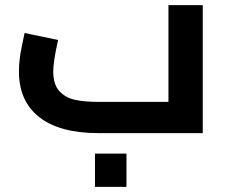

<svg xmlns="http://www.w3.org/2000/svg" viewBox="-20 -520 882 750"><path d="M772 -500V0H364Q214 0 134 -62Q54 -124 54 -241Q54 -286 64.5 -335.5Q75 -385 76 -391L207 -364Q188 -280 188 -241Q188 -190 212 -164Q236 -138 273.5 -130Q311 -122 364 -122H638V-500ZM351 80H474V210H351Z"/></svg>

Font: Cairo
Style: Bold
Weight: 700
Designer: Mohamed Gaber
Foundry: Kief Type Foundry
Version: Version 2.100